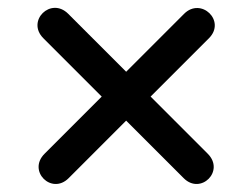

<svg xmlns="http://www.w3.org/2000/svg" viewBox="-20 -530 640 487"><path d="M300 -224 446 -78C489 -35 551 -96 507 -140L362 -285L510 -433C554 -477 490 -538 447 -495L300 -348L153 -495C109 -539 46 -477 90 -433L238 -285L93 -140C49 -96 111 -35 154 -78Z"/></svg>

Font: Nunito
Style: Bold
Weight: 700
Designer: Vernon Adams
Foundry: Vernon Adams
Version: Version 3.602